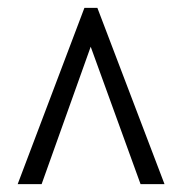

<svg xmlns="http://www.w3.org/2000/svg" viewBox="-20 -734 465 489"><path d="M25 -265 195 -714H228L399 -265H338L211 -615L86 -265Z"/></svg>

Font: Noto Serif Thai ExtraCondensed SemiBold
Style: Regular
Weight: 600
Width: 2
Designer: Monotype Design Team
Foundry: Monotype Imaging Inc.
Version: Version 2.001; ttfautohint (v1.8.4.7-5d5b)